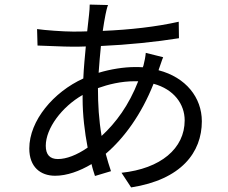

<svg xmlns="http://www.w3.org/2000/svg" viewBox="-20 -776 996 839"><path d="M584 -421C543 -316 487 -240 424 -182C412 -252 408 -320 408 -391C453 -407 508 -421 569 -421ZM341 -345C341 -274 350 -199 363 -131C315 -98 270 -81 233 -81C198 -81 180 -100 180 -139C180 -215 250 -309 341 -361ZM674 -473C680 -488 687 -513 693 -526L617 -545C616 -530 611 -505 607 -490L604 -482C593 -483 581 -483 570 -483C522 -483 464 -474 411 -458C414 -498 417 -538 421 -575C536 -580 663 -593 762 -609L761 -681C663 -659 549 -646 429 -641C433 -668 437 -692 441 -712C444 -725 447 -742 452 -754L372 -756C372 -745 371 -727 369 -711C367 -691 364 -666 361 -639C340 -638 319 -638 298 -638C258 -638 175 -644 142 -649L144 -577C183 -576 256 -572 297 -572C315 -572 335 -572 355 -573C351 -529 346 -481 344 -433C214 -374 108 -249 108 -127C108 -46 157 -8 221 -8C272 -8 328 -28 380 -59C384 -40 390 -23 395 -7L465 -28C457 -52 449 -77 442 -104C522 -172 598 -276 651 -410C740 -386 787 -321 787 -250C787 -127 682 -39 511 -21L553 43C772 9 862 -110 862 -246C862 -350 792 -438 673 -469Z"/></svg>

Font: Kinto Sans
Style: Regular
Weight: 400
Designer: Authors: Ryoko NISHIZUKA  (kana & ideographs); Paul D. Hunt (Latin, Greek & Cyrillic); Wenlong ZHANG  (bopomofo); Sandol
Foundry: Adobe Systems Incorporated, ookami Inc.
Version: Version 0.001